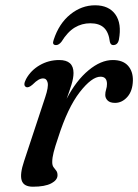

<svg xmlns="http://www.w3.org/2000/svg" viewBox="-20 -695 523 726"><path d="M78.5 -366Q66 -372 78.5 -396Q96.5 -429 130.2 -448.5Q164 -468 204 -468Q258 -468 258 -419Q258 -400 250 -374.2Q242 -348.5 232 -321.5Q268 -390.5 314.8 -429.2Q361.5 -468 406.5 -468Q444.5 -468 463.8 -446.8Q483 -425.5 482.5 -390.5Q481.5 -351 461.5 -328.5Q441.5 -306 415 -306Q396 -306 387 -315Q378 -324 378 -336Q378 -346.5 381.2 -356.5Q384.5 -366.5 384.5 -377.5Q384.5 -405 360 -405Q327 -405 281.5 -346.5Q236 -288 200 -175Q188 -140 182.8 -119.2Q177.5 -98.5 177.5 -82Q177.5 -69.5 182.5 -62.8Q187.5 -56 192.5 -49.8Q197.5 -43.5 197.5 -32.5Q197.5 -14 173.5 -1.5Q149.5 11 104.5 11Q69.5 11 62 -12.8Q54.5 -36.5 71 -85.5L151 -327.5Q164 -366.5 160.2 -382.5Q156.5 -398.5 143 -398.5Q134.5 -398.5 125.2 -393.2Q116 -388 103 -375Q87.5 -361.5 78.5 -366ZM321.5 -607Q289.5 -607 262.5 -590.8Q235.5 -574.5 212 -536.5Q202 -524.5 192 -524.5Q175.5 -524.5 183 -544.5Q203 -606 245.8 -640.5Q288.5 -675 339.5 -675Q391.5 -675 416.2 -640.5Q441 -606 429.5 -544.5Q425 -524.5 408 -524.5Q398.5 -524.5 395.5 -536.5Q391 -573.5 373 -590.2Q355 -607 321.5 -607Z"/></svg>

Font: Fraunces 9pt S000
Style: Italic
Weight: 400
Italic angle: -16°
Version: Version 1.000; ttfautohint (v1.8.3)